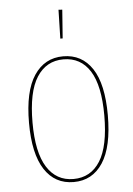

<svg xmlns="http://www.w3.org/2000/svg" viewBox="-53 -767 565 817"><g transform="rotate(-5 229.5 -359.0)"><path d="M398 -262Q398 -127 353.5 -59Q309 9 229 9Q149 9 105 -58.5Q61 -126 61 -258Q61 -393 106 -460.5Q151 -528 230 -528Q310 -528 354 -461.5Q398 -395 398 -262ZM76 -258Q76 -131 116 -67.5Q156 -4 229 -4Q303 -4 343 -67.5Q383 -131 383 -262Q383 -390 343.5 -452.5Q304 -515 230 -515Q157 -515 116.5 -452Q76 -389 76 -258ZM244 -726 235 -604H225L228 -727Z"/></g></svg>

Font: Fira Sans Compressed Hair
Style: Regular
Weight: 100
Width: 1
Designer: bBox Type GmbH & Carrois Corporate GbR & Edenspiekermann AG
Foundry: bBox Type GmbH & Carrois Corporate GbR & Edenspiekermann AG
Version: Version 4.301